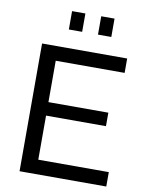

<svg xmlns="http://www.w3.org/2000/svg" viewBox="-98 -982 801 1051"><g transform="rotate(10 302.5 -456.5)"><path d="M290 -811V-913H216V-811ZM452 -811V-913H378V-811ZM175 -80V-325H508V-400H175V-630H558V-710H85V0H567V-80Z"/></g></svg>

Font: Raleway Med
Style: Regular
Weight: 500
Designer: Matt McInerney, Pablo Impallari, Rodrigo Fuenzalida
Foundry: Matt McInerney, Pablo Impallari, Rodrigo Fuenzalida
Version: Version 3.00 July 28, 2015